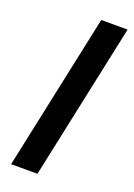

<svg xmlns="http://www.w3.org/2000/svg" viewBox="-137 -754 562 808"><g transform="rotate(20 144.5 -350.0)"><path d="M22 0 171 -700H289L140 0Z"/></g></svg>

Font: Red Hat Text SemiBold
Style: Italic
Weight: 600
Italic angle: -12°
Designer: Pentagram, MCKL
Foundry: Pentagram, MCKL
Version: Version 1.023